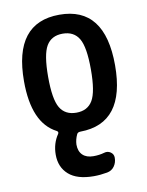

<svg xmlns="http://www.w3.org/2000/svg" viewBox="-84 -591 669 872"><g transform="rotate(-10 250.0 -155.0)"><path d="M325.2 -402.8Q301.8 -442.4 250 -442.4Q198.2 -442.4 174.8 -402.8Q151.4 -363.3 151.4 -260.3Q151.4 -157.2 174.8 -117.7Q198.2 -78.1 250 -78.1Q301.8 -78.1 325.2 -117.7Q348.6 -157.2 348.6 -260.3Q348.6 -363.3 325.2 -402.8ZM147.5 -11.7Q40 -66.4 40 -259.8Q40 -529.3 250 -529.8Q460 -530.3 460 -259.8Q460 7.8 252.9 9.8Q240.2 9.8 236.3 18.6Q225.6 41 224.6 64.5Q224.6 95.7 242.2 112.8Q259.8 129.9 292 129.9Q319.3 129.9 342.8 123Q358.4 118.2 372.1 127.4Q385.7 136.7 385.7 153.3Q385.7 175.8 373.5 192.9Q361.3 210 339.8 213.9Q307.6 219.7 278.3 219.7Q201.2 219.7 162.6 185.5Q124 151.4 124 93.8Q124 42 151.4 2Q156.2 -6.8 147.5 -11.7Z"/></g></svg>

Font: Rounded-X Mgen+ 2m medium
Style: Regular
Weight: 500
Designer: [Source Han Sans]
Ryoko NISHIZUKA  (kana & ideographs); Paul D. Hunt (Latin, Greek & Cyrillic); Wenlong ZHANG  (bopomofo
Version: Version 1.059.20150602